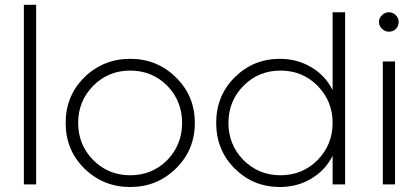

<svg xmlns="http://www.w3.org/2000/svg" viewBox="-20 -750 1704 781"><path d="M77.1 0Q77.1 -182.6 77.1 -730.5Q89.8 -730.5 127 -730.5Q127 -547.9 127 0Q114.3 0 77.1 0Z M509.8 10.7Q400.4 10.7 323.2 -64.5Q247.1 -139.6 247.1 -250Q247.1 -360.4 323.2 -435.5Q400.4 -510.7 509.8 -510.7Q619.1 -510.7 695.3 -435.5Q772.5 -360.4 772.5 -250Q772.5 -139.6 695.3 -64.5Q619.1 10.7 509.8 10.7ZM509.8 -37.1Q598.6 -37.1 660.2 -98.6Q720.7 -161.1 720.7 -250Q720.7 -338.9 660.2 -401.4Q598.6 -462.9 509.8 -462.9Q420.9 -462.9 359.4 -401.4Q297.9 -338.9 297.9 -250Q297.9 -161.1 359.4 -98.6Q420.9 -37.1 509.8 -37.1Z M1333 -700.2Q1345.7 -700.2 1383.8 -700.2Q1383.8 -525.4 1383.8 0Q1371.1 0 1333 0Q1333 -29.3 1333 -116.2Q1302.7 -56.6 1246.1 -23.4Q1189.5 10.7 1118.2 10.7Q1010.7 10.7 934.6 -64.5Q859.4 -139.6 859.4 -250Q859.4 -360.4 934.6 -435.5Q1010.7 -510.7 1118.2 -510.7Q1189.5 -510.7 1246.1 -476.6Q1302.7 -443.4 1333 -383.8Q1333 -489.3 1333 -700.2ZM1121.1 -37.1Q1210 -37.1 1271.5 -98.6Q1333 -161.1 1333 -250Q1333 -338.9 1271.5 -401.4Q1210 -462.9 1121.1 -462.9Q1032.2 -462.9 970.7 -401.4Q909.2 -338.9 909.2 -250Q909.2 -161.1 970.7 -98.6Q1032.2 -37.1 1121.1 -37.1Z M1561.5 -621.1Q1545.9 -621.1 1534.2 -632.8Q1521.5 -643.6 1521.5 -661.1Q1521.5 -676.8 1534.2 -688.5Q1545.9 -700.2 1561.5 -700.2Q1578.1 -700.2 1589.8 -688.5Q1601.6 -676.8 1601.6 -661.1Q1601.6 -643.6 1589.8 -631.8Q1578.1 -621.1 1561.5 -621.1ZM1537.1 0Q1537.1 -125 1537.1 -500Q1549.8 -500 1586.9 -500Q1586.9 -375 1586.9 0Q1574.2 0 1537.1 0Z"/></svg>

Font: LeFont
Style: ExtraLight
Weight: 200
Designer: Leryon MEDIA
Version: Version 1.0